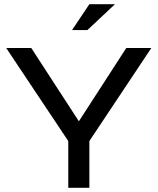

<svg xmlns="http://www.w3.org/2000/svg" viewBox="-20 -900 755 920"><path d="M9.8 -669.9H129.9L357.9 -318.8L585 -669.9H705.1L408.2 -224.1V0H307.1V-224.1ZM325.2 -755.9 408.2 -879.9H530.8L398.9 -755.9Z"/></svg>

Font: LT Wave
Style: Regular
Weight: 400
Designer: Daniel Lyons
Version: Version 2.5 (Glyphs App)